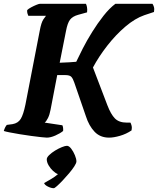

<svg xmlns="http://www.w3.org/2000/svg" viewBox="-35 -724 831 1010"><path d="M211 0Q204 0 181.5 -2.5Q159 -5 129 -9Q99 -13 69 -18Q39 -23 16 -27.5Q-7 -32 -15 -35Q-12 -46 -7.5 -54.5Q-3 -63 1 -67L31 -71Q60 -76 74 -98.5Q88 -121 99 -175L174 -562Q182 -606 193.5 -622.5Q205 -639 207 -641H114Q112 -645 109.5 -653Q107 -661 108 -671Q115 -678 129 -685.5Q143 -693 156.5 -698.5Q170 -704 175 -704H417Q420 -699 422.5 -687Q425 -675 423 -659L376 -646Q347 -638 333.5 -620.5Q320 -603 312 -560L279 -394Q335 -396 366 -399Q379 -427 400.5 -469Q422 -511 450 -556Q478 -601 509.5 -641Q541 -681 572 -704H767Q771 -699 774.5 -688Q778 -677 775 -661L724 -644Q675 -627 624.5 -584Q574 -541 529.5 -484Q485 -427 454 -369L530 -170Q548 -123 569.5 -101Q591 -79 632 -79H651Q654 -75 657 -63.5Q660 -52 657 -38Q629 -19 596 -9.5Q563 0 539 0Q492 0 462.5 -31Q433 -62 417 -112L356 -289Q349 -310 340.5 -319.5Q332 -329 309 -329H266L231 -147Q226 -120 217 -102.5Q208 -85 200 -79L293 -65Q295 -62 296.5 -53.5Q298 -45 297 -35Q281 -22 256 -11Q231 0 211 0ZM248 266Q234 266 217 257.5Q200 249 197 239Q213 230 233.5 218Q254 206 270 192Q258 188 244 175Q230 162 220.5 145.5Q211 129 211 114Q211 104 224 91.5Q237 79 255 68Q273 57 290.5 50Q308 43 317 43Q328 43 339.5 58Q351 73 359 92.5Q367 112 367 125Q367 134 356 151Q345 168 328.5 187.5Q312 207 295 225Q278 243 265 254.5Q252 266 248 266Z"/></svg>

Font: Texturina 72pt 72pt ExtraBold
Style: Italic
Weight: 800
Italic angle: -11°
Designer: Guillermo Torres Carreño
Foundry: Omnibus-Type
Version: Version 1.002; ttfautohint (v1.8.3)